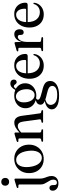

<svg xmlns="http://www.w3.org/2000/svg" viewBox="971 -1678 930 2958"><g transform="rotate(-90 1436.0 -199.0)"><path d="M113.5 -523.5Q86.5 -523.5 70 -540.5Q53.5 -557.5 53.5 -583.5Q53.5 -610 70.2 -627Q87 -644 113.5 -644Q141 -644 157.8 -627Q174.5 -610 174.5 -583.5Q174.5 -557.5 157.8 -540.5Q141 -523.5 113.5 -523.5ZM163.5 -50Q163.5 -12.5 173.5 17Q183.5 46.5 193.5 73.5Q203.5 100.5 203.5 130.5Q203.5 177.5 172.8 206.8Q142 236 89.5 236Q35.5 236 6.2 210Q-23 184 -23 148.5Q-23 123.5 -11 110.5Q1 97.5 21 97.5Q40.5 97.5 52 111.2Q63.5 125 63.5 147V171Q63.5 213 101 213Q147.5 212.5 147.5 157Q147.5 132.5 136.2 110.5Q125 88.5 110.5 66.2Q96 44 84.8 19.8Q73.5 -4.5 73.5 -33V-363Q73.5 -378 61.5 -380.5L28.5 -381Q18 -384 18 -392.5Q18 -402 31.5 -407L123.5 -435Q141 -441 149 -441Q163.5 -441 163.5 -424.5Z M469 -444Q532.5 -444 581.5 -415Q630.5 -386 658.5 -334.5Q686.5 -283 686.5 -216Q686.5 -150.5 658 -99.5Q629.5 -48.5 579.5 -19.5Q529.5 9.5 465 9.5Q401 9.5 352.2 -19Q303.5 -47.5 275.8 -98.5Q248 -149.5 248 -216.5Q248 -282.5 276 -333.8Q304 -385 353.8 -414.5Q403.5 -444 469 -444ZM498 -20.5Q551 -28 576.8 -85.5Q602.5 -143 590 -234.5Q576.5 -330.5 535 -376Q493.5 -421.5 436.5 -414Q381.5 -406.5 356.8 -348.2Q332 -290 344.5 -199.5Q358 -105.5 400 -59.2Q442 -13 498 -20.5Z M873 -425V-363.5Q918.5 -406.5 953.8 -425.2Q989 -444 1023 -444Q1071.5 -444 1097.5 -413.8Q1123.5 -383.5 1131 -326L1167.5 -57Q1169 -44.5 1172.5 -38.2Q1176 -32 1186 -30L1208 -25.5Q1219 -21 1219 -12Q1219 0 1204.5 0H1037Q1023.5 0 1023.5 -12Q1023.5 -21 1033.5 -24.5L1059 -29.5Q1079 -34 1076 -56L1042.5 -304.5Q1036.5 -348 1020 -369Q1003.5 -390 972 -390Q929.5 -390 880 -343L873 -336V-55Q873 -33.5 889 -29.5L914 -24.5Q923.5 -21 923.5 -12Q923.5 0 910 0H744.5Q730.5 0 730.5 -12Q730.5 -21 741 -25.5L766.5 -30.5Q782.5 -34 782.5 -54.5V-363Q782.5 -378 771 -380.5L737.5 -381Q727 -384 727 -392.5Q727 -402 741 -407L833.5 -435.5Q850 -441 858.5 -441Q873 -441 873 -425Z M1509 -15.5Q1598 3 1632.8 31.2Q1667.5 59.5 1667.5 109.5Q1667.5 170 1610.5 208Q1553.5 246 1445 246Q1331.5 246 1280.8 214.5Q1230 183 1230 135Q1230 98 1260.2 69.2Q1290.5 40.5 1358.5 25.5Q1325.5 11 1313.5 -5Q1301.5 -21 1301.5 -41Q1301.5 -65 1317.8 -84Q1334 -103 1372 -114Q1314.5 -130 1281 -171.8Q1247.5 -213.5 1247.5 -269.5Q1247.5 -320.5 1272 -360Q1296.5 -399.5 1340.8 -422Q1385 -444.5 1444.5 -444.5Q1491 -444.5 1529.5 -428.5L1530 -429Q1549.5 -465 1574 -484.8Q1598.5 -504.5 1629.5 -504.5Q1656.5 -504.5 1672.8 -489.8Q1689 -475 1689 -451Q1689 -431 1678.8 -419.2Q1668.5 -407.5 1650.5 -407.5Q1634.5 -407.5 1625 -418.2Q1615.5 -429 1607 -439.8Q1598.5 -450.5 1586 -450.5Q1568 -450.5 1547 -420Q1587 -398.5 1609.5 -360.8Q1632 -323 1632 -277Q1632 -226.5 1606.8 -187.5Q1581.5 -148.5 1538.2 -126.5Q1495 -104.5 1440.5 -104.5Q1418.5 -104.5 1398.5 -108Q1379 -96 1379 -80Q1379 -68.5 1388.2 -59.2Q1397.5 -50 1425.2 -39.8Q1453 -29.5 1509 -15.5ZM1425.5 -418.5Q1384 -417 1358.8 -378.2Q1333.5 -339.5 1338.5 -276.5Q1343.5 -209 1375.5 -169.2Q1407.5 -129.5 1453 -131Q1495 -132 1519.8 -170.5Q1544.5 -209 1540 -273Q1535 -341 1503.5 -380.5Q1472 -420 1425.5 -418.5ZM1299 115.5Q1299 159.5 1335.2 188.5Q1371.5 217.5 1454.5 217.5Q1522.5 217.5 1557 196.8Q1591.5 176 1591.5 141Q1591.5 111 1564.2 92Q1537 73 1458.5 55.5Q1411.5 45 1380.5 34Q1337.5 47.5 1318.2 68.2Q1299 89 1299 115.5Z M2084 -271Q2084 -237.5 2049.5 -237.5H1785.5Q1787.5 -146 1829.5 -98Q1871.5 -50 1938 -50Q1985.5 -50 2019 -75.8Q2052.5 -101.5 2063 -141Q2068.5 -150 2075 -150Q2084 -150 2083 -137.5Q2079 -97 2055.8 -63.5Q2032.5 -30 1993.5 -10Q1954.5 10 1904 10Q1842.5 10 1797 -17.5Q1751.5 -45 1726.5 -94.5Q1701.5 -144 1701.5 -210.5Q1701.5 -278 1727 -330.8Q1752.5 -383.5 1799.2 -414Q1846 -444.5 1910.5 -444.5Q1962.5 -444.5 2001.5 -422Q2040.5 -399.5 2062.2 -360.5Q2084 -321.5 2084 -271ZM1899 -415.5Q1850 -415.5 1819.5 -375Q1789 -334.5 1785.5 -261.5H1973.5Q1991.5 -261.5 1991.5 -279Q1991.5 -344 1965.5 -379.8Q1939.5 -415.5 1899 -415.5Z M2267 -422.5 2268.5 -328Q2283.5 -386 2316.2 -415Q2349 -444 2387 -444Q2424 -444 2444 -422Q2464 -400 2464 -360Q2464 -329 2451 -314Q2438 -299 2418 -299Q2378 -299 2377 -342.5V-357Q2377 -389.5 2347 -389.5Q2317.5 -389.5 2293.2 -352Q2269 -314.5 2269 -241V-56Q2269 -34 2288 -31.5L2330.5 -26Q2343.5 -23.5 2343.5 -12Q2343.5 0 2328.5 0H2141.5Q2126.5 0 2126.5 -12.5Q2126.5 -21.5 2138 -26L2163 -30.5Q2179 -34.5 2179 -54V-363.5Q2179 -379 2167 -381.5L2133.5 -382Q2123 -385 2123 -393.5Q2123 -403 2137 -408L2230.5 -435Q2246.5 -440 2253.5 -440Q2265.5 -440 2267 -422.5Z M2873.5 -271Q2873.5 -237.5 2839 -237.5H2575Q2577 -146 2619 -98Q2661 -50 2727.5 -50Q2775 -50 2808.5 -75.8Q2842 -101.5 2852.5 -141Q2858 -150 2864.5 -150Q2873.5 -150 2872.5 -137.5Q2868.5 -97 2845.2 -63.5Q2822 -30 2783 -10Q2744 10 2693.5 10Q2632 10 2586.5 -17.5Q2541 -45 2516 -94.5Q2491 -144 2491 -210.5Q2491 -278 2516.5 -330.8Q2542 -383.5 2588.8 -414Q2635.5 -444.5 2700 -444.5Q2752 -444.5 2791 -422Q2830 -399.5 2851.8 -360.5Q2873.5 -321.5 2873.5 -271ZM2688.5 -415.5Q2639.5 -415.5 2609 -375Q2578.5 -334.5 2575 -261.5H2763Q2781 -261.5 2781 -279Q2781 -344 2755 -379.8Q2729 -415.5 2688.5 -415.5Z"/></g></svg>

Font: Fraunces 144pt S050
Style: Regular
Weight: 400
Version: Version 1.000; ttfautohint (v1.8.3)